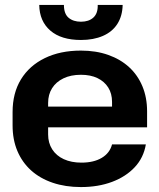

<svg xmlns="http://www.w3.org/2000/svg" viewBox="-20 -748 646 778"><path d="M308 10Q245 10 193.5 -7.5Q142 -25 106 -57.5Q70 -90 50.5 -136Q31 -182 31 -240V-294Q31 -371 65 -426.5Q99 -482 161.5 -512.5Q224 -543 308 -543Q369 -543 418.5 -525.5Q468 -508 503 -476Q538 -444 557 -398.5Q576 -353 576 -297V-232H152V-316H447L434 -300V-335Q434 -369 418.5 -393.5Q403 -418 375 -431.5Q347 -445 308 -445Q267 -445 237 -430.5Q207 -416 191 -390.5Q175 -365 175 -331V-203Q175 -169 191.5 -143Q208 -117 238.5 -103Q269 -89 310 -89Q360 -89 392.5 -108.5Q425 -128 434 -163H571Q562 -109 526 -70.5Q490 -32 434 -11Q378 10 308 10ZM308 -586Q228 -586 184 -624Q140 -662 139 -728H239Q239 -692 258 -676Q277 -660 308 -660Q340 -660 358.5 -677Q377 -694 376 -728H477Q476 -683 455.5 -651Q435 -619 397 -602.5Q359 -586 308 -586Z"/></svg>

Font: Hubot Sans SemiBold
Style: Regular
Weight: 600
Designer: Deni Anggara
Foundry: GitHub, Inc., Subsidiary of Microsoft Corporation
Version: Version 2.000